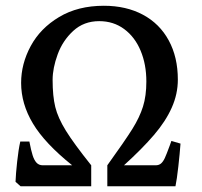

<svg xmlns="http://www.w3.org/2000/svg" viewBox="-20 -650 704 670"><path d="M34.2 -15.6Q35.2 -43 39.8 -85.4Q44.4 -127.9 50.8 -156.2H82.5Q88.4 -125 93.8 -108.2Q99.1 -91.3 107.4 -82.3Q115.7 -73.2 129.4 -73.2H231.9Q136.2 -149.9 95 -218.8Q53.7 -287.6 53.7 -360.8Q53.7 -427.2 87.2 -489.3Q120.6 -551.3 186.3 -590.6Q252 -629.9 342.3 -629.9Q420.4 -629.9 478.8 -598.6Q537.1 -567.4 568.8 -509Q600.6 -450.7 600.6 -372.1Q600.6 -321.8 579.3 -274.2Q558.1 -226.6 517.3 -179Q476.6 -131.3 412.6 -73.2H522.9Q534.7 -73.2 542 -79.6Q549.3 -85.9 555.2 -98.6Q561 -111.3 571.8 -140.6L578.1 -158.2L609.9 -148.9Q607.4 -114.7 602.3 -69.1Q597.2 -23.4 592.3 0H354.5V-73.2Q416 -158.7 441.7 -199.7Q467.3 -240.7 479 -278.1Q490.7 -315.4 490.7 -365.7Q490.7 -425.3 470.7 -473.1Q450.7 -521 413.3 -548.6Q376 -576.2 326.2 -576.2Q272.5 -576.2 235.6 -542.2Q198.7 -508.3 181.2 -460.2Q163.6 -412.1 163.6 -371.1Q163.6 -314.5 172.9 -276.6Q182.1 -238.8 210 -193.8Q237.8 -148.9 298.3 -73.2V0H51.8Z"/></svg>

Font: David Libre Medium
Style: Regular
Weight: 500
Version: Version 1.000